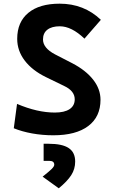

<svg xmlns="http://www.w3.org/2000/svg" viewBox="-20 -723 626 1040"><path d="M269 9.8Q210 9.8 154.3 -0.2Q98.6 -10.3 54.7 -28.3L72.3 -160.2Q182.6 -113.3 276.9 -113.3Q329.1 -113.3 356.9 -131.8Q384.8 -150.4 384.8 -185.1Q384.8 -230.5 327.6 -257.3L228 -305.7Q154.3 -341.8 113.8 -395Q73.2 -448.2 73.2 -512.7Q73.2 -603.5 133.3 -653.3Q193.4 -703.1 303.2 -703.1Q434.6 -703.1 526.4 -615.7L437.5 -513.7Q367.7 -580.6 303.7 -580.6Q260.7 -580.6 236.8 -562.3Q212.9 -543.9 212.9 -509.3Q212.9 -462.9 277.8 -428.7L371.6 -380.4Q444.8 -342.3 484.6 -291.5Q524.4 -240.7 524.4 -182.6Q524.4 -90.3 458 -40.3Q391.6 9.8 269 9.8ZM298.3 296.9 210.9 233.9Q247.1 205.1 260.5 191.7Q273.9 178.2 273.9 169.4Q273.9 148.4 248 148.4H216.3V55.7H243.2Q317.4 55.7 352.3 79.1Q387.2 102.5 387.2 151.9Q387.2 192.4 366 225.6Q344.7 258.8 298.3 296.9Z"/></svg>

Font: Cascadia Mono
Style: Bold
Weight: 700
Monospace: yes
Designer: Aaron Bell
Foundry: Saja Typeworks
Version: Version 2404.023; ttfautohint (v1.8.4)